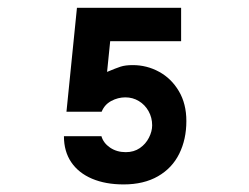

<svg xmlns="http://www.w3.org/2000/svg" viewBox="-20 -506 640 494"><path d="M144.5 -155.5H241Q246 -138 263.2 -126.2Q280.5 -114.5 303.5 -114.5Q324.5 -114.5 339.8 -125Q355 -135.5 363.2 -151.8Q371.5 -168 371.5 -183.5Q371.5 -203.5 362.2 -220Q353 -236.5 337.2 -246Q321.5 -255.5 302.5 -255.5Q283.5 -255.5 266.2 -246.2Q249 -237 241.5 -218.5H151L178 -486H446V-400H263.5L255.5 -321Q278 -330.5 290.2 -334.5Q302.5 -338.5 321.5 -338.5Q358 -338.5 389.5 -321.2Q421 -304 440.2 -271.5Q459.5 -239 459.5 -194.5Q459.5 -147.5 441.2 -110.5Q423 -73.5 386.5 -52.5Q350 -31.5 298 -31.5Q251.5 -31.5 216.8 -46.2Q182 -61 163.2 -88.8Q144.5 -116.5 144.5 -155.5Z"/></svg>

Font: JuliaMono ExtraBold
Style: Regular
Weight: 800
Monospace: yes
Designer: cormullion
Foundry: corm
Version: Version 0.055; ttfautohint (v1.8.4)